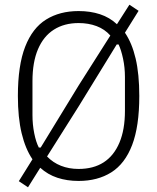

<svg xmlns="http://www.w3.org/2000/svg" viewBox="-20 -757 668 816"><path d="M314 12Q265 12 224 -1.5Q183 -15 151 -44L99 39L60 13L118 -80Q88 -124 72 -190.5Q56 -257 56 -349Q56 -479 87 -558.5Q118 -638 176 -674Q234 -710 314 -710Q364 -710 405 -696.5Q446 -683 477 -654L530 -737L569 -711L511 -618Q541 -574 556.5 -508Q572 -442 572 -349Q572 -220 541.5 -140.5Q511 -61 453 -24.5Q395 12 314 12ZM314 -659Q253 -659 209 -631Q165 -603 141.5 -548Q118 -493 118 -412V-268Q118 -228 125.5 -190.5Q133 -153 145 -130H153L315 -395L449 -606Q425 -633 390.5 -646Q356 -659 314 -659ZM314 -39Q377 -39 420.5 -67Q464 -95 487.5 -150.5Q511 -206 511 -286V-430Q511 -470 503 -507.5Q495 -545 484 -568H476L315 -306L180 -92Q205 -66 239 -52.5Q273 -39 314 -39Z"/></svg>

Font: IBM Plex Sans Condensed Light
Style: Regular
Weight: 300
Width: 3
Designer: Mike Abbink, Paul van der Laan, Pieter van Rosmalen
Foundry: Bold Monday
Version: Version 3.201